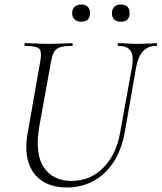

<svg xmlns="http://www.w3.org/2000/svg" viewBox="-20 -816 715 849"><path d="M564 -522Q572 -569 557.5 -591Q543 -613 504 -613Q500 -613 500 -619Q500 -625 504 -625Q524 -625 545 -623.5Q566 -622 591 -622Q613 -622 634 -623.5Q655 -625 671 -625Q675 -625 675 -619Q675 -613 671 -613Q634 -613 612.5 -589.5Q591 -566 582 -519L532 -233Q518 -154 482 -99Q446 -44 393 -15.5Q340 13 275 13Q209 13 165.5 -16.5Q122 -46 105.5 -99.5Q89 -153 102 -226L158 -545Q166 -588 153.5 -600.5Q141 -613 91 -613Q88 -613 88 -619Q88 -625 91 -625Q113 -625 139.5 -623.5Q166 -622 194 -622Q226 -622 252.5 -623.5Q279 -625 298 -625Q302 -625 302 -619Q302 -613 298 -613Q264 -613 245.5 -607Q227 -601 218.5 -585Q210 -569 205 -540L154 -258Q133 -137 173.5 -76.5Q214 -16 296 -16Q379 -16 437 -74.5Q495 -133 512 -234ZM339 -720Q321 -720 310 -730Q299 -740 299 -758Q299 -776 310 -786Q321 -796 339 -796Q358 -796 368 -786Q378 -776 378 -758Q378 -720 339 -720ZM515 -720Q475 -720 475 -758Q475 -776 485.5 -786Q496 -796 515 -796Q553 -796 553 -758Q553 -720 515 -720Z"/></svg>

Font: Cormorant Light
Style: Italic
Weight: 300
Italic angle: -10°
Designer: Christian Thalmann (Catharsis Fonts)
Foundry: Catharsis Fonts
Version: Version 4.000